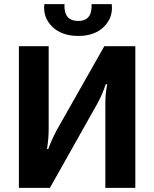

<svg xmlns="http://www.w3.org/2000/svg" viewBox="-20 -915 751 935"><path d="M426 -895H524Q532 -831 487 -785.5Q442 -740 361 -740Q280 -740 234 -785.5Q188 -831 196 -895H294Q290 -813 361 -813Q430 -813 426 -895ZM639 0H493V-412Q493 -458 502 -505H495Q480 -459 456 -414L223 0H72V-690H217V-285Q217 -242 209 -189H215Q228 -227 255 -279L488 -690H639Z"/></svg>

Font: Exo 2.0
Style: Bold
Weight: 700
Designer: Natanael Gama
Version: Version 1.001;PS 001.001;hotconv 1.0.70;makeotf.lib2.5.58329